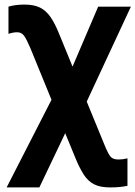

<svg xmlns="http://www.w3.org/2000/svg" viewBox="-20 -579 592 839"><path d="M9 240 205 -143 113 -368Q96 -408 85 -423Q74 -438 55 -438Q45 -438 35 -436Q25 -434 17 -431V-550Q30 -554 48 -556.5Q66 -559 87 -559Q128 -559 154.5 -546Q181 -533 200.5 -505Q220 -477 238 -432L297 -288L409 -550H552L359 -135L437 55Q452 92 462.5 105Q473 118 498 118Q517 118 537 113V233Q523 236 504.5 238Q486 240 461 240Q417 240 390.5 226Q364 212 346 184Q328 156 311 115L265 3L152 240Z"/></svg>

Font: Noto Sans ExtraCondensed ExtraBold
Style: Regular
Weight: 800
Width: 2
Designer: Monotype Design Team
Foundry: Monotype Imaging Inc.
Version: Version 2.013; ttfautohint (v1.8.4.7-5d5b)